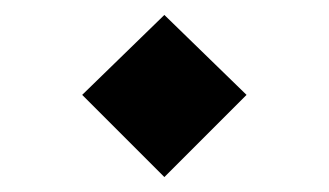

<svg xmlns="http://www.w3.org/2000/svg" viewBox="-20 -449 440 257"><path d="M90 -322 200 -429 310 -322 200 -212Z"/></svg>

Font: FiraGOUPP
Style: Bold
Weight: 700
Designer: bBox Type
Foundry: bBox Type GmbH
Version: Version 1.001